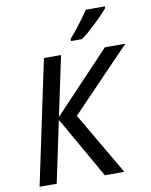

<svg xmlns="http://www.w3.org/2000/svg" viewBox="-100 -1015 857 1088"><g transform="rotate(-10 328.5 -471.0)"><path d="M38.1 0 189 -713.9H287.6L214.8 -370.6L539.6 -713.9H657.2L315.9 -358.9L525.9 0H413.6L211.4 -354.5L136.7 0ZM356.9 -782.2V-794.4Q374.5 -814 395 -839.6Q415.5 -865.2 435.5 -892.6Q455.6 -919.9 470.2 -942.4H580.1V-933.1Q569.3 -919.4 550.5 -899.7Q531.7 -879.9 508.8 -857.9Q485.8 -835.9 462.9 -816.2Q439.9 -796.4 420.4 -782.2Z"/></g></svg>

Font: Open Sans Medium
Style: Italic
Weight: 500
Italic angle: -12°
Designer: Monotype Design Team
Foundry: Monotype Imaging Inc.
Version: Version 3.000